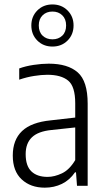

<svg xmlns="http://www.w3.org/2000/svg" viewBox="-20 -836 477 864"><path d="M181.5 8.5Q117.5 8.5 77.5 -28.8Q37.5 -66 37.5 -136Q37.5 -206.5 79.2 -246.2Q121 -286 209 -294.5L318.5 -307V-371.5Q318.5 -447 286.8 -473.2Q255 -499.5 193 -499.5Q166.5 -499.5 133.2 -494.2Q100 -489 66.5 -477.5V-528Q95 -538.5 131.5 -544Q168 -549.5 199.5 -549.5Q285 -549.5 329.8 -510.2Q374.5 -471 374.5 -369.5V0H326.5L322 -60.5H317.5Q293.5 -25.5 258.5 -8.5Q223.5 8.5 181.5 8.5ZM95.5 -142.5Q95.5 -89.5 121.2 -64.8Q147 -40 194 -40Q225 -40 258.8 -56Q292.5 -72 318.5 -115.5V-262.5L211.5 -251Q151.5 -245 123.5 -218Q95.5 -191 95.5 -142.5ZM216 -626.5Q175 -626.5 148 -653.5Q121 -680.5 121 -721.5Q121 -762 148 -789Q175 -816 216 -816Q257 -816 284 -789Q311 -762 311 -721.5Q311 -680.5 284 -653.5Q257 -626.5 216 -626.5ZM216 -659Q243 -659 260.2 -675.5Q277.5 -692 277.5 -721.5Q277.5 -750.5 260.2 -767.2Q243 -784 216 -784Q189 -784 171.8 -767.2Q154.5 -750.5 154.5 -721.5Q154.5 -692 171.8 -675.5Q189 -659 216 -659Z"/></svg>

Font: Encode Sans Condensed Condensed Light
Style: Regular
Weight: 300
Width: 3
Designer: Multiple Designers
Foundry: Impallari Type
Version: Version 3.000; ttfautohint (v1.8.3) -l 8 -r 50 -G 200 -x 14 